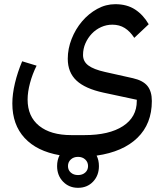

<svg xmlns="http://www.w3.org/2000/svg" viewBox="-20 -510 777 918"><path d="M353 388Q310 388 281.5 358.5Q253 329 253 284Q253 255 265 232Q156 213 97.5 149.5Q39 86 39 -15Q39 -60 51.5 -112.5Q64 -165 86 -217L155 -196Q135 -156 123.5 -113Q112 -70 112 -34Q112 47 167 91.5Q222 136 321 136H384Q502 136 568 93Q634 50 634 -27V-33L475 -67Q387 -86 345.5 -125Q304 -164 304 -229Q304 -277 322.5 -324Q341 -371 372.5 -408Q404 -445 445 -467.5Q486 -490 531 -490Q587 -490 626 -464.5Q665 -439 691 -394L622 -329Q602 -360 576.5 -376Q551 -392 517 -392Q489 -392 463.5 -380.5Q438 -369 419 -349Q400 -329 388.5 -303Q377 -277 377 -247Q377 -216 402.5 -197Q428 -178 482 -166L616 -136Q664 -125 685 -99Q706 -73 706 -27Q706 82 637 149Q568 216 442 234Q453 256 453 284Q453 329 425 358.5Q397 388 353 388ZM353 327Q374 327 387.5 315Q401 303 401 284Q401 265 387.5 252.5Q374 240 353 240Q332 240 318.5 252.5Q305 265 305 284Q305 303 318.5 315Q332 327 353 327Z"/></svg>

Font: IBM Plex Sans Arabic Text
Style: Regular
Weight: 450
Designer: Mike Abbink, Paul van der Laan, Pieter van Rosmalen, Wael Morcos, Khajak Apelian
Foundry: Bold Monday
Version: Version 1.2